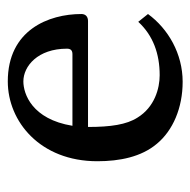

<svg xmlns="http://www.w3.org/2000/svg" viewBox="-18 -461 489 493"><g transform="rotate(90 226.5 -214.5)"><path d="M36 -325C71 -363 118 -380 173 -380C207 -380 255 -367 282 -323C300 -295 306 -254 306 -196H34C23 -196 16 -190 16 -179C16 -95 57 10 189 10C292 10 394 -73 394 -220C394 -277 383 -333 349 -373C315 -414 257 -439 190 -439C118 -439 54 -402 16 -350ZM303 -156C286 -52 221 -30 189 -30C150 -30 105 -67 105 -142C105 -151 109 -156 119 -156Z"/></g></svg>

Font: Libertinus Sans
Style: Regular
Weight: 400
Designer: Philipp H. Poll, Khaled Hosny
Foundry: Caleb Maclennan
Version: Version 7.050;RELEASE